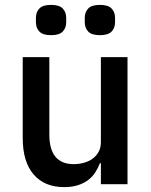

<svg xmlns="http://www.w3.org/2000/svg" viewBox="-20 -754 620 786"><path d="M393 -86H389Q382 -67 370.5 -49Q359 -31 341.5 -17.5Q324 -4 299.5 4Q275 12 243 12Q162 12 117.5 -40Q73 -92 73 -189V-520H182V-203Q182 -82 282 -82Q303 -82 323 -87.5Q343 -93 358.5 -104Q374 -115 383.5 -132Q393 -149 393 -172V-520H502V0H393ZM189 -610Q155 -610 141 -625Q127 -640 127 -663V-681Q127 -704 141 -719Q155 -734 189 -734Q223 -734 237 -719Q251 -704 251 -681V-663Q251 -640 237 -625Q223 -610 189 -610ZM389 -610Q355 -610 341 -625Q327 -640 327 -663V-681Q327 -704 341 -719Q355 -734 389 -734Q423 -734 437 -719Q451 -704 451 -681V-663Q451 -640 437 -625Q423 -610 389 -610Z"/></svg>

Font: IBM Plex Sans Devanagari Medium
Style: Regular
Weight: 500
Designer: Mike Abbink, Paul van der Laan, Pieter van Rosmalen, Erin McLaughlin
Foundry: Bold Monday
Version: Version 1.1